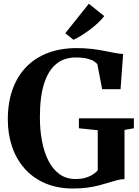

<svg xmlns="http://www.w3.org/2000/svg" viewBox="-20 -1014 758 1044"><path d="M377.5 11Q292 11 225.8 -17.5Q159.5 -46 114.2 -97Q69 -148 45.8 -216.2Q22.5 -284.5 22.5 -364Q22.5 -456.5 48.5 -528.5Q74.5 -600.5 123.2 -650.5Q172 -700.5 241.2 -726.5Q310.5 -752.5 397 -752.5Q440.5 -752.5 478.5 -748Q516.5 -743.5 548.2 -737.2Q580 -731 605.5 -726Q631 -721 649.5 -720.5L635.5 -529H535.5L509.5 -664Q504.5 -672 491 -680.8Q477.5 -689.5 453.2 -695.5Q429 -701.5 391.5 -701.5Q328.5 -701.5 285.2 -665.8Q242 -630 219.5 -558.5Q197 -487 197 -380Q196.5 -311 207.8 -249.8Q219 -188.5 242.5 -141.5Q266 -94.5 303 -67.5Q340 -40.5 392 -40.5Q419 -40.5 441.5 -46.5Q464 -52.5 481.5 -63Q499 -73.5 511.5 -87.5V-306L409 -316.5V-370.5H708V-316.5L657 -307.5V-40Q637 -39.5 616.5 -34.2Q596 -29 572.5 -21.5Q549 -14 520.5 -6.5Q492 1 457 6Q422 11 377.5 11ZM379 -798 335 -833.5 463 -993.5 547 -926.5Q532.5 -908 512.5 -889.2Q492.5 -870.5 469.8 -853.5Q447 -836.5 424.2 -822Q401.5 -807.5 380 -798Z"/></svg>

Font: Merriweather 60pt
Style: Bold
Weight: 700
Version: Version 2.100